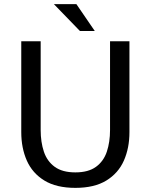

<svg xmlns="http://www.w3.org/2000/svg" viewBox="-20 -900 730 930"><path d="M345 10Q253 10 195 -25.5Q137 -61 110 -122Q83 -183 83 -260V-700H177V-270Q177 -212 192.5 -165.5Q208 -119 245 -92Q282 -65 345 -65Q408 -65 445 -92Q482 -119 497.5 -165.5Q513 -212 513 -270V-700H607V-260Q607 -183 580 -122Q553 -61 495 -25.5Q437 10 345 10ZM367 -750 241 -880H350L439 -750Z"/></svg>

Font: Hedvig Letters Sans
Style: Regular
Weight: 400
Designer: Alexander Örn & Tor Weibull
Foundry: Kanon Foundry
Version: Version 1.000; ttfautohint (v1.8.4.7-5d5b)